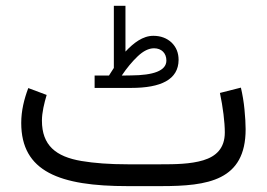

<svg xmlns="http://www.w3.org/2000/svg" viewBox="-20 -633 907 653"><path d="M301.8 -376V-334H426.3C527.3 -334 586.9 -362.3 587.4 -429.2C587.4 -453.1 579.6 -472.7 563.5 -488.3C547.4 -503.4 526.4 -511.2 501.5 -511.2C465.8 -511.2 434.6 -487.3 406.7 -457.5V-613.3H367.2V-401.9C361.8 -394.5 356.4 -384.3 350.6 -376ZM394 -376C411.1 -401.4 429.2 -423.3 448.2 -441.4C467.3 -459.5 485.8 -468.8 503.9 -468.8C529.3 -468.8 545.9 -452.1 545.9 -427.2C545.9 -392.1 501.5 -377 425.8 -376.5ZM527.3 0C687 0 815.4 -18.6 815.4 -193.4C815.4 -212.4 814 -234.9 811.5 -260.7C809.1 -286.6 804.7 -311.5 799.3 -335L728 -316.9C738.3 -268.1 744.6 -217.3 744.6 -182.6C744.6 -128.4 714.8 -101.1 671.4 -87.9C627.9 -74.7 574.7 -74.2 527.8 -74.2H414.1C353 -74.2 300.8 -78.1 257.3 -85.4C169.9 -100.1 122.6 -138.7 122.6 -222.7C122.6 -250.5 130.4 -282.2 138.7 -310.1L76.2 -333.5C62 -295.9 52.2 -256.3 52.2 -214.8C52.2 -49.3 182.6 0 414.1 0Z"/></svg>

Font: Vazirmatn Light
Style: Regular
Weight: 300
Designer: Saber Rastikerdar
Foundry: Saber Rastikerdar
Version: Version 33.003